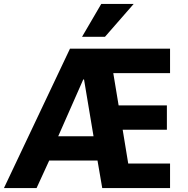

<svg xmlns="http://www.w3.org/2000/svg" viewBox="-46 -951 950 971"><path d="M-26 0 308 -705H814V-581H467L519 -629L561 -375L487 -418H798V-295H512L567 -340L611 -72L541 -124H814V0H471L437 -198L484 -139H171L228 -194L139 0ZM375 -549 237 -236 235 -262H461L432 -232L379 -549ZM369 -765 466 -931H630L485 -765Z"/></svg>

Font: Nunito Sans 7pt Condensed ExtraBold
Style: Regular
Weight: 800
Width: 3
Designer: Vernon Adams
Foundry: Vernon Adams
Version: Version 3.101;gftools[0.9.27]